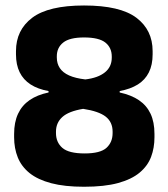

<svg xmlns="http://www.w3.org/2000/svg" viewBox="-20 -674 623 710"><path d="M290.8 16.6Q218.9 16.6 169.4 3.5Q119.9 -9.6 89.6 -33.8Q59.4 -58.1 45.8 -91.8Q32.2 -125.5 32.2 -166.4V-178.7Q32.2 -222 46.7 -253.2Q61.2 -284.3 89.5 -303.8Q117.8 -323.3 159.5 -332V-337.3Q120.2 -344.3 93.3 -361.6Q66.4 -378.9 52.7 -406.8Q39.1 -434.7 39.1 -473.1V-484.9Q39.1 -563 99.2 -608.4Q159.3 -653.7 290.8 -653.7Q424.2 -653.7 484.3 -608.4Q544.4 -563 544.4 -484.9V-473.1Q544.4 -434 530.5 -406.3Q516.7 -378.6 489.6 -361.6Q462.5 -344.7 422.6 -337.3V-332Q465.1 -322.8 493.7 -303.5Q522.2 -284.2 536.7 -253.5Q551.2 -222.7 551.2 -178.7V-166.4Q551.2 -127.2 538.7 -93.9Q526.1 -60.5 496.4 -35.7Q466.8 -10.9 416.4 2.9Q366.1 16.6 290.8 16.6ZM293 -106.6Q350.9 -106.6 373.7 -127.3Q396.4 -148 396.4 -182V-187.2Q396.4 -222.5 371 -242.6Q345.5 -262.6 287.4 -271.5Q233.7 -262.5 210.4 -241.2Q187 -219.9 187 -187.2V-182Q187 -147.7 210.7 -127.1Q234.4 -106.6 293 -106.6ZM295.5 -380.3Q342.5 -385.9 367.9 -406.4Q393.3 -426.8 393.3 -460.8V-465.2Q393.3 -497.6 369.7 -516.6Q346 -535.5 290.8 -535.5Q237.4 -535.5 213.8 -516.7Q190.1 -497.9 190.1 -465.9V-461.5Q190.1 -438.8 201.3 -422.1Q212.4 -405.4 235.6 -395Q258.8 -384.6 295.5 -380.3Z"/></svg>

Font: Anek Gujarati Medium
Style: Regular
Weight: 500
Designer: Mrunmayee Ghaisas (Gujarati), Yesha Goshar (Latin)
Foundry: Ek Type
Version: Version 1.003